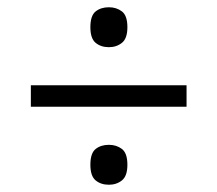

<svg xmlns="http://www.w3.org/2000/svg" viewBox="-20 -591 599 529"><path d="M65 -297V-356H494V-297ZM280 -82Q258 -82 243.5 -94Q229 -106 229 -137Q229 -169 243.5 -180.5Q258 -192 280 -192Q301 -192 316 -180.5Q331 -169 331 -137Q331 -106 316 -94Q301 -82 280 -82ZM280 -461Q258 -461 243.5 -473Q229 -485 229 -516Q229 -548 243.5 -559.5Q258 -571 280 -571Q301 -571 316 -559.5Q331 -548 331 -516Q331 -485 316 -473Q301 -461 280 -461Z"/></svg>

Font: Noto Serif Telugu
Style: Regular
Weight: 400
Designer: Jelle Bosma - Monotype Design Team
Foundry: Monotype Imaging Inc.
Version: Version 2.003